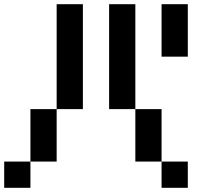

<svg xmlns="http://www.w3.org/2000/svg" viewBox="-20 -895 1040 915"><path d="M0 0V-125H125V0ZM125 -125V-375H250V-125ZM250 -375V-875H375V-375ZM500 -375V-875H625V-375ZM625 -125V-375H750V-125ZM750 -125H875V0H750ZM750 -625V-875H875V-625Z"/></svg>

Font: Galmuri7 Regular
Style: Regular
Weight: 400
Designer: Lee Minseo (quiple)
Version: Version 2.399;hotconv 1.1.1;makeotfexe 2.6.0 DEVELOPMENT